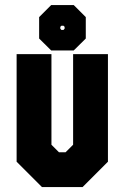

<svg xmlns="http://www.w3.org/2000/svg" viewBox="-20 -760 506 780"><path d="M150.5 0 47.5 -103V-540H189V-172L219.5 -141.5H246.5L277 -172V-540H418.5V-103L315.5 0ZM188 -555 139 -603.5V-690.5L188 -739.5H279.5L328.5 -690.5V-603.5L279.5 -555ZM229.5 -638.5H238L242.5 -643.5V-651L238 -655.5H229.5L225 -651V-643.5Z"/></svg>

Font: Tourney Condensed Black
Style: Regular
Weight: 900
Width: 3
Designer: Tyler Finck
Foundry: Etcetera Type Co
Version: Version 1.010; ttfautohint (v1.8.3)